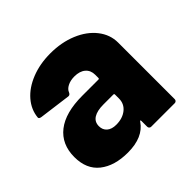

<svg xmlns="http://www.w3.org/2000/svg" viewBox="-137 -668 818 818"><g transform="rotate(-45 272.0 -258.5)"><path d="M500 -353V-12Q500 -7 496.5 -3.5Q493 0 488 0H346Q341 0 337.5 -3.5Q334 -7 334 -12V-47Q334 -51 332 -51.5Q330 -52 328 -48Q290 8 198 8Q118 8 70.5 -29.5Q23 -67 23 -140Q23 -217 76.5 -259Q130 -301 232 -301H329Q334 -301 334 -306V-325Q334 -352 316 -367.5Q298 -383 266 -383Q242 -383 224.5 -374Q207 -365 202 -351Q197 -340 188 -341L44 -360Q32 -362 32 -369Q36 -413 66.5 -448.5Q97 -484 148.5 -504.5Q200 -525 263 -525Q330 -525 384 -502.5Q438 -480 469 -440.5Q500 -401 500 -353ZM334 -182V-206Q334 -211 329 -211H269Q231 -211 210.5 -198Q190 -185 190 -159Q190 -137 205 -124Q220 -111 247 -111Q285 -111 309.5 -130.5Q334 -150 334 -182Z"/></g></svg>

Font: BARLOWEXTRABOLD
Style: Regular
Weight: 800
Designer: Jeremy Tribby
Foundry: Tribby Type
Version: Version 1.422